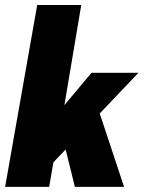

<svg xmlns="http://www.w3.org/2000/svg" viewBox="-61 -731 567 751"><path d="M-41 0H131.3L147.9 -96.2L195.8 -146.5L231.9 0H424.3L329.1 -287.1L480.5 -446.3H296.9L190.9 -319.8L256.8 -711.4H84.5Z"/></svg>

Font: Roboto Flex Super Cond Black
Style: Italic
Weight: 900
Width: 3
Italic angle: -10°
Designer: Berlow after Robertson
Foundry: Google
Version: Version 3.200;Glyphs 3.3 (3311)